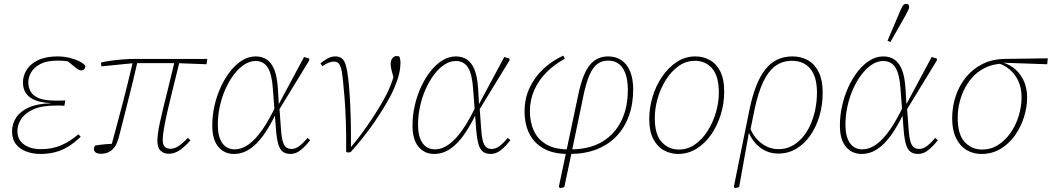

<svg xmlns="http://www.w3.org/2000/svg" viewBox="-20 -793 5499 1004"><path d="M192 12Q152 12 118 -0.5Q84 -13 63.5 -39Q43 -65 43 -106Q43 -145 64 -177.5Q85 -210 129.5 -230.5Q174 -251 246 -253L245 -254Q197 -256 165 -268.5Q133 -281 116.5 -304.5Q100 -328 100 -361Q100 -397 119.5 -428Q139 -459 179 -478.5Q219 -498 281 -498Q314 -498 344 -490.5Q374 -483 396.5 -471.5Q419 -460 427 -447Q426 -439 421 -432Q416 -425 405 -425Q396 -425 387.5 -430.5Q379 -436 366 -447L325 -480L367 -481L363 -466Q339 -472 321.5 -474Q304 -476 282 -476Q225 -476 191.5 -458.5Q158 -441 143 -415Q128 -389 128 -363Q128 -335 141 -313Q154 -291 184.5 -279Q215 -267 268 -267Q281 -267 298 -267Q315 -267 321 -268L317 -240Q312 -241 298.5 -241Q285 -241 272 -241Q198 -241 154 -221Q110 -201 90.5 -170.5Q71 -140 71 -108Q71 -62 105.5 -37.5Q140 -13 194 -13Q254 -13 301.5 -34Q349 -55 390 -91L402 -78Q373 -50 341.5 -29.5Q310 -9 273 1.5Q236 12 192 12Z M508 11Q489 11 480 4Q471 -3 471 -14Q471 -20 473.5 -25Q476 -30 478 -32Q502 -36 527.5 -38.5Q553 -41 579 -42L578 -33L561 -27Q576 -83 590.5 -136.5Q605 -190 619 -243.5Q633 -297 647 -353.5Q661 -410 675 -470H699Q686 -413 673 -359.5Q660 -306 647.5 -257Q635 -208 623.5 -162Q612 -116 601 -74Q593 -44 580 -25.5Q567 -7 549 2Q531 11 508 11ZM510 -446 508 -466Q528 -471 556 -475Q584 -479 618 -482Q652 -485 688 -485H1064L1060 -457L901 -463H681ZM862 11Q837 11 820 -4.5Q803 -20 803 -57Q803 -73 806 -95.5Q809 -118 815.5 -149.5Q822 -181 833 -225.5Q844 -270 859 -330.5Q874 -391 893 -471H919Q899 -391 884.5 -331Q870 -271 859.5 -227Q849 -183 843 -152Q837 -121 834 -99.5Q831 -78 831 -62Q831 -36 841.5 -25.5Q852 -15 871 -15Q892 -15 913.5 -29Q935 -43 962 -72L976 -59Q959 -40 941 -24Q923 -8 903.5 1.5Q884 11 862 11Z M1203 12Q1153 12 1121.5 -25.5Q1090 -63 1090 -137Q1090 -188 1101.5 -239.5Q1113 -291 1134 -337Q1155 -383 1183.5 -419.5Q1212 -456 1246 -477Q1280 -498 1317 -498Q1350 -498 1374.5 -482Q1399 -466 1414 -429.5Q1429 -393 1433 -331L1438 -248L1440 -244L1449 -121Q1453 -58 1465.5 -36Q1478 -14 1504 -14Q1525 -14 1545.5 -29.5Q1566 -45 1588 -72L1602 -60Q1580 -31 1554 -9.5Q1528 12 1499 12Q1475 12 1459.5 1Q1444 -10 1435.5 -38Q1427 -66 1423 -117L1407 -327Q1402 -405 1380.5 -439.5Q1359 -474 1316 -474Q1286 -474 1257 -455Q1228 -436 1203 -403Q1178 -370 1159 -327.5Q1140 -285 1129.5 -237Q1119 -189 1119 -140Q1119 -79 1142 -45.5Q1165 -12 1208 -12Q1243 -12 1279 -37Q1315 -62 1352 -115Q1389 -168 1428 -252L1429 -195H1421Q1390 -131 1356.5 -84.5Q1323 -38 1285 -13Q1247 12 1203 12ZM1437 -215V-247L1570 -495L1597 -487V-477Z M1790 0Q1791 -85 1788.5 -156.5Q1786 -228 1781.5 -284Q1777 -340 1773 -377Q1769 -417 1763 -437Q1757 -457 1748 -464Q1739 -471 1726 -471Q1713 -471 1698 -465Q1683 -459 1665 -447L1656 -462Q1676 -478 1694.5 -488Q1713 -498 1733 -498Q1756 -498 1769 -486.5Q1782 -475 1789 -450Q1796 -425 1801 -382Q1805 -348 1808.5 -295.5Q1812 -243 1814 -174.5Q1816 -106 1815 -24L1817 -26Q1851 -66 1880.5 -107Q1910 -148 1935.5 -187.5Q1961 -227 1979.5 -259.5Q1998 -292 2009 -315Q2019 -337 2028 -361.5Q2037 -386 2046 -419L2043 -359L2035 -398Q2031 -412 2027 -428Q2023 -444 2023 -459Q2023 -477 2032 -488.5Q2041 -500 2054 -500Q2059 -500 2063 -499Q2067 -498 2069 -496Q2071 -491 2072.5 -483.5Q2074 -476 2074 -464Q2074 -426 2061 -385Q2048 -344 2026 -299Q2013 -274 1992.5 -239.5Q1972 -205 1945 -165Q1918 -125 1885 -82.5Q1852 -40 1814 2L1799 5Z M2250 12Q2200 12 2168.5 -25.5Q2137 -63 2137 -137Q2137 -188 2148.5 -239.5Q2160 -291 2181 -337Q2202 -383 2230.5 -419.5Q2259 -456 2293 -477Q2327 -498 2364 -498Q2397 -498 2421.5 -482Q2446 -466 2461 -429.5Q2476 -393 2480 -331L2485 -248L2487 -244L2496 -121Q2500 -58 2512.5 -36Q2525 -14 2551 -14Q2572 -14 2592.5 -29.5Q2613 -45 2635 -72L2649 -60Q2627 -31 2601 -9.5Q2575 12 2546 12Q2522 12 2506.5 1Q2491 -10 2482.5 -38Q2474 -66 2470 -117L2454 -327Q2449 -405 2427.5 -439.5Q2406 -474 2363 -474Q2333 -474 2304 -455Q2275 -436 2250 -403Q2225 -370 2206 -327.5Q2187 -285 2176.5 -237Q2166 -189 2166 -140Q2166 -79 2189 -45.5Q2212 -12 2255 -12Q2290 -12 2326 -37Q2362 -62 2399 -115Q2436 -168 2475 -252L2476 -195H2468Q2437 -131 2403.5 -84.5Q2370 -38 2332 -13Q2294 12 2250 12ZM2484 -215V-247L2617 -495L2644 -487V-477Z M2910 191 2902 185 3005 -303Q3028 -409 3064.5 -453.5Q3101 -498 3160 -498Q3201 -498 3230 -478Q3259 -458 3275 -419.5Q3291 -381 3291 -326Q3291 -249 3268.5 -187Q3246 -125 3203.5 -80.5Q3161 -36 3099.5 -12Q3038 12 2960 12L2965 -16L2974 -12Q3067 -14 3131 -53Q3195 -92 3229 -161Q3263 -230 3263 -322Q3263 -396 3237 -436Q3211 -476 3160 -476Q3128 -476 3104.5 -459Q3081 -442 3064 -404Q3047 -366 3033 -303L2970 0L2931 185ZM2949 12Q2874 12 2823.5 -16Q2773 -44 2748 -94Q2723 -144 2723 -211Q2723 -277 2749 -333Q2775 -389 2820.5 -432Q2866 -475 2925 -502L2934 -486Q2880 -457 2838.5 -415.5Q2797 -374 2774 -322.5Q2751 -271 2751 -212Q2751 -154 2771.5 -109.5Q2792 -65 2835 -39Q2878 -13 2944 -12L2952 -18Z M3526 12Q3487 12 3452.5 -6.5Q3418 -25 3396.5 -65.5Q3375 -106 3375 -170Q3375 -229 3392.5 -287Q3410 -345 3442.5 -392.5Q3475 -440 3519 -469Q3563 -498 3616 -498Q3658 -498 3692.5 -478.5Q3727 -459 3747 -418.5Q3767 -378 3767 -314Q3767 -252 3749 -194Q3731 -136 3699 -89.5Q3667 -43 3622.5 -15.5Q3578 12 3526 12ZM3530 -11Q3576 -11 3614 -37.5Q3652 -64 3680 -108Q3708 -152 3723.5 -204.5Q3739 -257 3739 -308Q3739 -394 3704.5 -434.5Q3670 -475 3614 -475Q3567 -475 3528.5 -447.5Q3490 -420 3462 -375.5Q3434 -331 3419 -278.5Q3404 -226 3404 -175Q3404 -90 3440 -50.5Q3476 -11 3530 -11Z M3825 191 3817 185 3899 -219Q3928 -361 3981.5 -429.5Q4035 -498 4124 -498Q4171 -498 4206.5 -477Q4242 -456 4262 -414.5Q4282 -373 4282 -309Q4282 -244 4265 -186.5Q4248 -129 4217 -84.5Q4186 -40 4143.5 -15Q4101 10 4050 10Q3992 10 3948.5 -26.5Q3905 -63 3889 -121L3899 -132Q3918 -78 3959.5 -45.5Q4001 -13 4051 -13Q4087 -13 4117.5 -28Q4148 -43 4173 -70.5Q4198 -98 4215.5 -135.5Q4233 -173 4242.5 -217.5Q4252 -262 4252 -310Q4252 -391 4217.5 -433Q4183 -475 4121 -475Q4071 -475 4034 -447.5Q3997 -420 3971 -365Q3945 -310 3927 -227L3901 -100L3896 -98L3845 185Z M4485 12Q4435 12 4403.5 -25.5Q4372 -63 4372 -137Q4372 -188 4383.5 -239.5Q4395 -291 4416 -337Q4437 -383 4465.5 -419.5Q4494 -456 4528 -477Q4562 -498 4599 -498Q4632 -498 4656.5 -482Q4681 -466 4696 -429.5Q4711 -393 4715 -331L4720 -248L4722 -244L4731 -121Q4735 -58 4747.5 -36Q4760 -14 4786 -14Q4807 -14 4827.5 -29.5Q4848 -45 4870 -72L4884 -60Q4862 -31 4836 -9.5Q4810 12 4781 12Q4757 12 4741.5 1Q4726 -10 4717.5 -38Q4709 -66 4705 -117L4689 -327Q4684 -405 4662.5 -439.5Q4641 -474 4598 -474Q4568 -474 4539 -455Q4510 -436 4485 -403Q4460 -370 4441 -327.5Q4422 -285 4411.5 -237Q4401 -189 4401 -140Q4401 -79 4424 -45.5Q4447 -12 4490 -12Q4525 -12 4561 -37Q4597 -62 4634 -115Q4671 -168 4710 -252L4711 -195H4703Q4672 -131 4638.5 -84.5Q4605 -38 4567 -13Q4529 12 4485 12ZM4719 -215V-247L4852 -495L4879 -487V-477ZM4621 -580Q4638 -620 4655 -660Q4672 -700 4689 -740Q4694 -751 4698 -758.5Q4702 -766 4707 -769.5Q4712 -773 4718 -773Q4726 -773 4730 -769Q4734 -765 4734 -757Q4734 -750 4730 -741.5Q4726 -733 4716 -714Q4696 -679 4676 -643.5Q4656 -608 4636 -573Z M5112 12Q5069 12 5034.5 -8.5Q5000 -29 4979.5 -70.5Q4959 -112 4959 -174Q4959 -235 4977.5 -290.5Q4996 -346 5031.5 -389.5Q5067 -433 5118 -458.5Q5169 -484 5235 -485L5459 -488L5456 -457L5225 -465L5218 -460Q5176 -458 5140 -442.5Q5104 -427 5076 -400Q5048 -373 5028.5 -337.5Q5009 -302 4998.5 -261Q4988 -220 4988 -176Q4988 -90 5024.5 -50.5Q5061 -11 5116 -11Q5162 -11 5200 -35.5Q5238 -60 5265.5 -100Q5293 -140 5307.5 -188.5Q5322 -237 5322 -284Q5322 -334 5304.5 -370.5Q5287 -407 5258.5 -430.5Q5230 -454 5197 -463L5202 -470Q5242 -465 5275.5 -441.5Q5309 -418 5330 -377.5Q5351 -337 5351 -283Q5351 -233 5334.5 -180.5Q5318 -128 5287 -84.5Q5256 -41 5212 -14.5Q5168 12 5112 12Z"/></svg>

Font: Source Serif 4 ExtraLight
Style: Italic
Weight: 250
Italic angle: -12°
Designer: Frank Grießhammer
Foundry: Adobe Systems Incorporated
Version: Version 4.004;hotconv 1.0.116;makeotfexe 2.5.65601